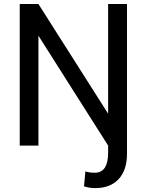

<svg xmlns="http://www.w3.org/2000/svg" viewBox="-20 -731 733 964"><path d="M617.7 -710.9V40.5Q617.7 122.6 575.9 168Q534.2 213.4 458 213.4Q428.2 213.4 401.9 204.6L408.7 129.4Q426.8 136.2 456.5 136.2Q522.9 136.2 522.9 34.7V0L172.9 -551.8V0H79.1V-710.9H172.9L522.9 -160.2V-710.9Z"/></svg>

Font: MAUL
Style: Regular
Weight: 400
Designer: MAUL
Version: Version 1.0; 2020; ttfautohint (v1.8.3)